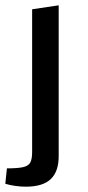

<svg xmlns="http://www.w3.org/2000/svg" viewBox="-31 -528 331 723"><path d="M66 175Q47 175 26 172Q5 169 -11 164L-5 106Q35 106 55.5 101.5Q76 97 83 84Q90 71 90 45V-493L190 -508V60Q190 118 160 146.5Q130 175 66 175Z"/></svg>

Font: Changa
Style: Regular
Weight: 400
Designer: Eduardo Rodriguez Tunni
Foundry: Eduardo Rodriguez Tunni
Version: Version 3.003